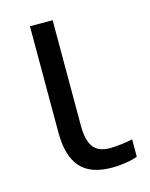

<svg xmlns="http://www.w3.org/2000/svg" viewBox="-89 -594 517 663"><g transform="rotate(-15 169.5 -262.5)"><path d="M163.1 -535.2V-157.2Q163.1 -106.4 180.9 -81.8Q198.7 -57.1 241.2 -57.1Q259.3 -57.1 283.9 -60.3Q308.6 -63.5 321.8 -66.9V-4.9Q306.6 1.5 281 5.6Q255.4 9.8 231 9.8Q152.8 9.8 117.4 -31.2Q82 -72.3 82 -154.8V-535.2Z"/></g></svg>

Font: Open Sans ACDW
Style: acdw
Weight: 400
Foundry: Ascender Corporation
Version: Version 1.10